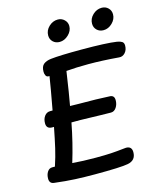

<svg xmlns="http://www.w3.org/2000/svg" viewBox="-128 -985 886 1065"><g transform="rotate(-15 315.0 -452.5)"><path d="M630 -658Q630 -633 615.5 -617Q601 -601 581 -603Q485 -611 406 -611Q336 -611 279 -606Q260 -477 248 -413Q263 -412 297 -412Q407 -412 473 -408Q501 -408 501 -379Q501 -355 489 -337Q477 -319 458 -319L399 -320Q351 -322 284 -323H232Q211 -212 178 -104Q238 -99 312 -99Q367 -99 400 -101Q433 -103 477 -108Q481 -109 488 -109Q521 -109 521 -75Q521 -28 474 -19Q434 -11 284 -11Q223 -11 170.5 -13.5Q118 -16 52 -24Q26 -27 26 -55Q26 -78 36.5 -94Q47 -110 64 -110H80Q97 -161 108 -209Q119 -257 132 -324H122Q89 -324 89 -356Q89 -381 101.5 -397.5Q114 -414 134 -414H148Q171 -538 181 -603H175Q165 -603 160 -612.5Q155 -622 155 -634Q155 -665 171 -677.5Q187 -690 214 -693Q265 -699 389 -699Q533 -699 592 -690Q610 -687 620 -680.5Q630 -674 630 -658ZM232 -822Q232 -851 254.5 -872.5Q277 -894 306 -894Q328 -894 343.5 -879Q359 -864 359 -843Q359 -815 336 -793Q313 -771 285 -771Q262 -771 247 -785.5Q232 -800 232 -822ZM484 -822Q484 -851 506.5 -872.5Q529 -894 558 -894Q580 -894 595 -879.5Q610 -865 610 -843Q610 -815 587.5 -793Q565 -771 537 -771Q514 -771 499 -785.5Q484 -800 484 -822Z"/></g></svg>

Font: Mali Medium
Style: Italic
Weight: 500
Italic angle: -10°
Version: Version 1.000; ttfautohint (v1.6)